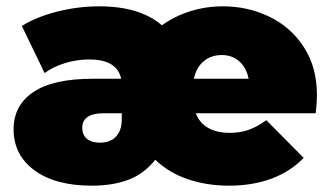

<svg xmlns="http://www.w3.org/2000/svg" viewBox="-20 -577 1043 607"><path d="M978 -219H599Q610 -189 637.5 -173Q665 -157 707 -157Q739 -157 766 -166.5Q793 -176 822 -197L940 -78Q899 -35 839 -12.5Q779 10 704 10Q635 10 575 -10Q515 -30 471 -72Q435 -27 385.5 -8.5Q336 10 270 10Q155 10 89 -38.5Q23 -87 23 -168Q23 -244 85.5 -286Q148 -328 273 -328H363Q350 -389 262 -389Q223 -389 185.5 -377.5Q148 -366 121 -346L49 -495Q96 -524 161.5 -540.5Q227 -557 294 -557Q422 -557 492 -497Q532 -526 581.5 -541.5Q631 -557 685 -557Q764 -557 832 -524Q900 -491 941 -427.5Q982 -364 982 -276Q982 -251 978 -219ZM593 -328H766Q759 -363 736.5 -383Q714 -403 681 -403Q647 -403 623.5 -383Q600 -363 593 -328ZM365 -200V-219H309Q240 -219 240 -173Q240 -151 254.5 -138.5Q269 -126 296 -126Q329 -126 347 -145.5Q365 -165 365 -200Z"/></svg>

Font: CMG Sans Black
Style: Regular
Weight: 900
Designer: Julieta Ulanovsky
Foundry: Julieta Ulanovsky
Version: Version 7.200